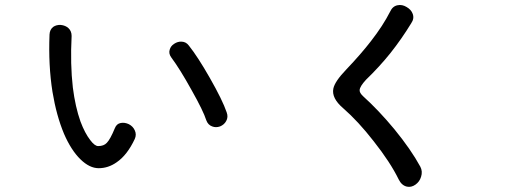

<svg xmlns="http://www.w3.org/2000/svg" viewBox="-20 -768 2040 763"><path d="M730.5 -586.9Q719.7 -601.6 702.1 -602.5Q686.5 -603.5 671.9 -593.8Q658.2 -585 654.3 -570.3Q649.4 -554.7 661.1 -539.1Q695.3 -493.2 741.2 -410.2Q788.1 -327.1 799.8 -290Q806.6 -271.5 823.2 -265.6Q837.9 -259.8 854.5 -265.6Q871.1 -272.5 878.9 -287.1Q887.7 -302.7 880.9 -321.3Q864.3 -370.1 813.5 -459Q765.6 -543 730.5 -586.9ZM176.8 -630.9Q171.9 -507.8 188.5 -403.3Q204.1 -308.6 234.4 -236.3Q262.7 -170.9 299.8 -134.8Q335.9 -99.6 372.1 -99.6Q410.2 -99.6 443.4 -123Q485.4 -151.4 515.6 -215.8Q523.4 -233.4 515.6 -250Q508.8 -265.6 492.2 -274.4Q475.6 -282.2 460 -279.3Q443.4 -276.4 436.5 -258.8Q418 -213.9 404.3 -200.2Q392.6 -187.5 370.1 -187.5Q356.4 -187.5 338.9 -210.9Q317.4 -238.3 299.8 -285.2Q279.3 -342.8 269.5 -419.9Q258.8 -512.7 264.6 -625Q264.6 -644.5 252 -656.2Q240.2 -667 221.7 -668.9Q204.1 -669.9 191.4 -661.1Q177.7 -650.4 176.8 -630.9Z M1530.3 -721.7Q1502 -666 1454.1 -604.5Q1415 -553.7 1355.5 -491.2Q1310.5 -444.3 1304.7 -416Q1296.9 -377.9 1343.8 -337.9Q1403.3 -286.1 1464.8 -207Q1531.2 -123 1564.5 -54.7Q1576.2 -31.2 1596.7 -26.4Q1614.3 -22.5 1630.9 -34.2Q1647.5 -45.9 1653.3 -65.4Q1660.2 -86.9 1650.4 -105.5Q1613.3 -173.8 1546.9 -254.9Q1485.4 -329.1 1422.9 -385.7Q1408.2 -399.4 1409.2 -410.2Q1410.2 -424.8 1434.6 -451.2Q1487.3 -502 1531.2 -556.6Q1576.2 -613.3 1614.3 -675.8Q1627 -694.3 1620.1 -712.9Q1614.3 -729.5 1595.7 -740.2Q1578.1 -751 1559.6 -747.1Q1540 -743.2 1530.3 -721.7Z"/></svg>

Font: GungsuhChe
Style: Regular
Weight: 400
Monospace: yes
Version: Version 2.21